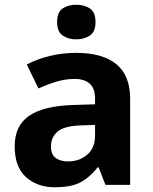

<svg xmlns="http://www.w3.org/2000/svg" viewBox="-20 -780 644 810"><path d="M302 -557Q412 -557 470.5 -509.5Q529 -462 529 -364V0H425L396 -74H392Q357 -30 318 -10Q279 10 211 10Q138 10 90 -32.5Q42 -75 42 -163Q42 -250 103 -291.5Q164 -333 286 -337L381 -340V-364Q381 -407 358.5 -427Q336 -447 296 -447Q256 -447 218 -435.5Q180 -424 142 -407L93 -508Q137 -531 190.5 -544Q244 -557 302 -557ZM323 -251Q251 -249 223 -225Q195 -201 195 -162Q195 -128 215 -113.5Q235 -99 267 -99Q315 -99 348 -127.5Q381 -156 381 -208V-253ZM302 -760Q335 -760 359 -744.5Q383 -729 383 -687Q383 -646 359 -630Q335 -614 302 -614Q268 -614 244.5 -630Q221 -646 221 -687Q221 -729 244.5 -744.5Q268 -760 302 -760Z"/></svg>

Font: RS Noto Sans
Style: Bold
Weight: 700
Designer: Monotype Design Team
Foundry: Monotype Imaging Inc.
Version: Version 3.10